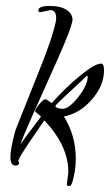

<svg xmlns="http://www.w3.org/2000/svg" viewBox="-20 -547 370 646"><path d="M213 79Q204 79 205 72L210 32Q210 -57 129 -142Q91 -87 68.5 -53Q46 -19 41 -5Q44 -2 44 1Q44 10 32 10Q15 10 15 -19Q15 -47 32 -109L109 -302Q140 -379 154.5 -425.5Q169 -472 169 -485Q169 -513 150 -513L116 -506Q109 -506 109 -512Q109 -527 147 -527Q185 -527 205 -513Q224 -500 224 -480Q224 -475 218 -456Q212 -437 195 -396.5Q178 -356 145 -283Q108 -201 81 -140Q54 -79 49 -61Q53 -69 118 -155L98 -172Q98 -179 112 -196Q126 -213 132 -213Q136 -213 140.5 -209.5Q145 -206 154 -200Q200 -252 249 -292Q299 -333 320 -333Q330 -333 330 -311Q330 -259 289 -212Q249 -166 195 -155Q235 -91 235 -13Q235 19 228 48Q222 79 213 79ZM191 -181Q212 -181 243 -220Q275 -261 275 -289Q275 -292 273 -292Q272 -292 269.5 -289.5Q267 -287 256.5 -277Q246 -267 221 -244Q196 -221 182 -207.5Q168 -194 166 -190Q171 -181 191 -181Z"/></svg>

Font: Qwigley
Style: Regular
Weight: 400
Designer: Robert E. Leuschke
Foundry: Robert E. Leuschke
Version: Version 1.010; ttfautohint (v1.8.3)